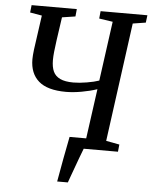

<svg xmlns="http://www.w3.org/2000/svg" viewBox="-61 -793 812 1030"><g transform="rotate(5 345.0 -278.0)"><path d="M438.5 -743H690.5L685.5 -703L616 -692L529 -52.5L601 -39L597 0H412.5Q402.5 24.5 357.5 148.5L343.5 187.5H286Q309 56 331.5 -56.5H421L458 -324.5Q419.5 -311.5 374 -303.5Q328.5 -295.5 291 -295.5Q190.5 -295.5 143.5 -336.8Q96.5 -378 96.5 -454Q96.5 -473.5 100.5 -506.5L126.5 -692L62.5 -703L67 -743H310.5L306.5 -703L235 -692L217 -567.5Q212 -529.5 209.2 -504.8Q206.5 -480 206.5 -459.5Q206.5 -422 217.5 -398Q228.5 -374 254.8 -361.5Q281 -349 326 -349Q358 -349 398.2 -355.8Q438.5 -362.5 464 -371.5L508 -692L434.5 -703Z"/></g></svg>

Font: Merriweather Text
Style: Italic
Weight: 400
Italic angle: -7.8°
Designer: Eben Sorkin
Foundry: Eben Sorkin
Version: Version 2.100